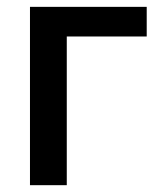

<svg xmlns="http://www.w3.org/2000/svg" viewBox="-20 -543 467 563"><path d="M410.2 -436H175.8V0H67.9V-522.9H410.2Z"/></svg>

Font: Rising Sun DemiBold
Style: DemiBold
Weight: 600
Designer: Matt McInerney, Pablo Impallari, Rodrigo Fuenzalida
Foundry: Matt McInerney, Pablo Impallari, Rodrigo Fuenzalida
Version: Version 1.000